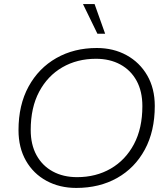

<svg xmlns="http://www.w3.org/2000/svg" viewBox="-20 -914 820 944"><path d="M355 10Q273 10 208.5 -25Q144 -60 107.5 -124Q71 -188 71 -274Q71 -398 120.5 -488.5Q170 -579 257 -628.5Q344 -678 456 -678Q538 -678 602.5 -642.5Q667 -607 704 -543Q741 -479 741 -393Q741 -269 692 -178.5Q643 -88 556 -39Q469 10 355 10ZM359 -43Q452 -43 524.5 -85Q597 -127 638.5 -205Q680 -283 680 -392Q680 -465 651.5 -517Q623 -569 571.5 -597Q520 -625 452 -625Q359 -625 286.5 -583Q214 -541 172.5 -463Q131 -385 131 -275Q131 -203 159.5 -151Q188 -99 239.5 -71Q291 -43 359 -43ZM459 -748 388 -894H445L497 -748Z"/></svg>

Font: Gantari Light
Style: Italic
Weight: 300
Italic angle: -10°
Version: Version 1.000